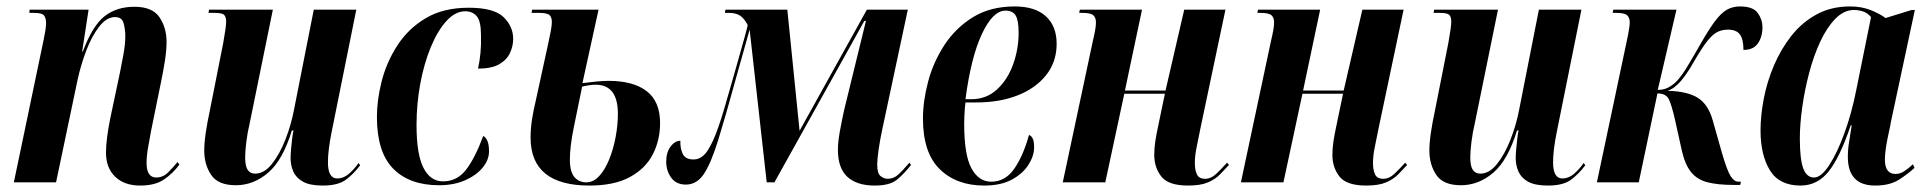

<svg xmlns="http://www.w3.org/2000/svg" viewBox="-20 -566 5985 596"><path d="M415 10Q366 10 337.5 -17.5Q309 -45 309 -92Q309 -113 312.5 -140.5Q316 -168 323 -202L353 -344Q357 -363 363 -396Q369 -429 369 -454Q369 -473 364 -493Q359 -513 337 -513Q311 -513 288 -483.5Q265 -454 248 -409.5Q231 -365 221 -319L154 0H23L116 -445Q119 -459 121 -472Q123 -485 123 -495Q123 -509 117 -517.5Q111 -526 86 -526H71L72 -536H255L235 -406H237Q267 -486 304.5 -515.5Q342 -545 397 -545Q453 -545 475 -512.5Q497 -480 497 -436Q497 -410 492 -378Q487 -346 481 -317L449 -160Q444 -132 439.5 -107Q435 -82 435 -60Q435 -15 465 -15Q486 -15 502 -31Q518 -47 531 -63L537 -55Q516 -27 488.5 -8.5Q461 10 415 10Z M982 10Q942 10 920.5 -2Q899 -14 890.5 -33.5Q882 -53 882 -75Q882 -86 883.5 -103Q885 -120 887 -136.5Q889 -153 891 -161H886Q858 -69 812.5 -30Q767 9 712 9Q657 9 635.5 -23Q614 -55 614 -99Q614 -123 619 -156Q624 -189 630 -216L673 -433Q682 -483 682 -499Q682 -513 676 -519.5Q670 -526 646 -526H627L629 -536H827L755 -183Q748 -154 744.5 -124.5Q741 -95 741 -78Q741 -50 749 -38.5Q757 -27 772 -27Q800 -27 824 -57Q848 -87 866 -133Q884 -179 893 -227L954 -536H1086L1009 -154Q998 -99 998 -62Q998 -12 1027 -12Q1046 -12 1062.5 -26Q1079 -40 1093 -60L1098 -53Q1078 -26 1053.5 -8Q1029 10 982 10Z M1343 9Q1251 9 1200.5 -42.5Q1150 -94 1150 -203Q1150 -256 1165 -314.5Q1180 -373 1213.5 -425Q1247 -477 1301.5 -509.5Q1356 -542 1435 -542Q1513 -542 1543 -513Q1573 -484 1573 -445Q1573 -423 1563 -401.5Q1553 -380 1529.5 -366.5Q1506 -353 1464 -353Q1469 -376 1471.5 -402Q1474 -428 1473 -458Q1473 -500 1460 -515.5Q1447 -531 1424 -531Q1393 -531 1365.5 -500.5Q1338 -470 1317 -419Q1296 -368 1284.5 -305.5Q1273 -243 1273 -178Q1273 -87 1294.5 -45Q1316 -3 1355 -3Q1399 -3 1427 -39.5Q1455 -76 1480 -144Q1488 -140 1493 -128.5Q1498 -117 1498 -96Q1498 -70 1478.5 -46Q1459 -22 1424 -6.5Q1389 9 1343 9Z M1810 10Q1627 10 1627 -139Q1627 -167 1631.5 -195.5Q1636 -224 1643 -253L1682 -432Q1687 -455 1690 -471Q1693 -487 1693 -498Q1693 -512 1686 -519Q1679 -526 1652 -526H1630L1632 -536H1838L1788 -308Q1812 -311 1832.5 -313Q1853 -315 1869 -315Q1946 -315 1987.5 -283Q2029 -251 2029 -184Q2029 -131 2006.5 -87Q1984 -43 1935.5 -16.5Q1887 10 1810 10ZM1800 0Q1822 0 1840 -19.5Q1858 -39 1871 -71Q1884 -103 1891 -140.5Q1898 -178 1898 -213Q1898 -303 1829 -303Q1811 -303 1787 -297Q1773 -229 1761 -170Q1749 -111 1749 -71Q1749 -33 1763 -16.5Q1777 0 1800 0Z M2695 10Q2640 10 2610.5 -17Q2581 -44 2581 -101Q2581 -125 2587 -158Q2593 -191 2600 -223L2668 -501H2663L2384 0H2360L2307 -474Q2298 -442 2288 -406.5Q2278 -371 2264 -321Q2232 -204 2209.5 -131.5Q2187 -59 2165 -26Q2143 7 2109 7Q2079 7 2063.5 -14.5Q2048 -36 2048 -64Q2048 -93 2061.5 -111Q2075 -129 2092 -129Q2091 -107 2099 -89Q2107 -71 2133 -71Q2150 -71 2164 -83.5Q2178 -96 2193.5 -130Q2209 -164 2228 -228Q2236 -255 2247.5 -295.5Q2259 -336 2271 -378Q2283 -420 2291.5 -451Q2300 -482 2301 -488Q2291 -508 2278 -517Q2265 -526 2242 -526H2230L2232 -536H2424L2462 -160L2671 -536H2798L2718 -161Q2712 -133 2707.5 -102.5Q2703 -72 2703 -55Q2703 -27 2714 -19Q2725 -11 2735 -11Q2753 -11 2766.5 -22.5Q2780 -34 2803 -61L2808 -54Q2786 -26 2764 -8Q2742 10 2695 10Z M3035 10Q2949 10 2897 -41Q2845 -92 2845 -198Q2845 -252 2861 -312.5Q2877 -373 2911.5 -426Q2946 -479 3000 -512.5Q3054 -546 3130 -546Q3193 -546 3226.5 -515.5Q3260 -485 3260 -430Q3260 -374 3227.5 -333Q3195 -292 3139 -270Q3083 -248 3011 -248H2977Q2976 -243 2975 -230Q2974 -217 2973.5 -203.5Q2973 -190 2973 -182Q2973 -85 2995.5 -43.5Q3018 -2 3057 -2Q3101 -2 3129 -43Q3157 -84 3174 -147Q3181 -145 3185.5 -136.5Q3190 -128 3190 -108Q3190 -82 3172.5 -54.5Q3155 -27 3121 -8.5Q3087 10 3035 10ZM2995 -258Q3042 -258 3075 -288.5Q3108 -319 3125 -366.5Q3142 -414 3142 -464Q3142 -502 3133 -517.5Q3124 -533 3101 -533Q3062 -533 3028 -460.5Q2994 -388 2977 -258Z M3668 10Q3607 10 3585 -18Q3563 -46 3563 -85Q3563 -107 3566.5 -129Q3570 -151 3575 -174L3596 -275H3470L3411 0H3279L3372 -437Q3377 -458 3379.5 -472Q3382 -486 3382 -497Q3382 -511 3374 -518.5Q3366 -526 3339 -526H3330L3332 -536H3525L3472 -285H3598L3656 -536H3784L3706 -166Q3699 -131 3694 -106.5Q3689 -82 3689 -60Q3689 -38 3695.5 -24.5Q3702 -11 3721 -11Q3739 -11 3755 -26Q3771 -41 3789 -61L3795 -54Q3782 -40 3767.5 -25Q3753 -10 3730 0Q3707 10 3668 10Z M4221 10Q4160 10 4138 -18Q4116 -46 4116 -85Q4116 -107 4119.5 -129Q4123 -151 4128 -174L4149 -275H4023L3964 0H3832L3925 -437Q3930 -458 3932.5 -472Q3935 -486 3935 -497Q3935 -511 3927 -518.5Q3919 -526 3892 -526H3883L3885 -536H4078L4025 -285H4151L4209 -536H4337L4259 -166Q4252 -131 4247 -106.5Q4242 -82 4242 -60Q4242 -38 4248.5 -24.5Q4255 -11 4274 -11Q4292 -11 4308 -26Q4324 -41 4342 -61L4348 -54Q4335 -40 4320.5 -25Q4306 -10 4283 0Q4260 10 4221 10Z M4785 10Q4745 10 4723.5 -2Q4702 -14 4693.5 -33.5Q4685 -53 4685 -75Q4685 -86 4686.5 -103Q4688 -120 4690 -136.5Q4692 -153 4694 -161H4689Q4661 -69 4615.5 -30Q4570 9 4515 9Q4460 9 4438.5 -23Q4417 -55 4417 -99Q4417 -123 4422 -156Q4427 -189 4433 -216L4476 -433Q4485 -483 4485 -499Q4485 -513 4479 -519.5Q4473 -526 4449 -526H4430L4432 -536H4630L4558 -183Q4551 -154 4547.5 -124.5Q4544 -95 4544 -78Q4544 -50 4552 -38.5Q4560 -27 4575 -27Q4603 -27 4627 -57Q4651 -87 4669 -133Q4687 -179 4696 -227L4757 -536H4889L4812 -154Q4801 -99 4801 -62Q4801 -12 4830 -12Q4849 -12 4865.5 -26Q4882 -40 4896 -60L4901 -53Q4881 -26 4856.5 -8Q4832 10 4785 10Z M5360 8Q5313 8 5281 0Q5249 -8 5230 -31Q5211 -54 5201 -97L5180 -192Q5169 -241 5160 -258.5Q5151 -276 5125 -276L5067 0H4937L5029 -435Q5034 -458 5036.5 -473.5Q5039 -489 5039 -496Q5039 -511 5031 -518.5Q5023 -526 4997 -526H4986L4988 -536H5184L5126 -287Q5144 -287 5157 -293.5Q5170 -300 5183 -312Q5200 -330 5217.5 -359Q5235 -388 5259 -430Q5284 -474 5303 -499.5Q5322 -525 5340 -535.5Q5358 -546 5381 -546Q5422 -546 5436.5 -525.5Q5451 -505 5451 -482Q5451 -452 5437 -431.5Q5423 -411 5392 -411Q5392 -444 5381 -459Q5370 -474 5344 -474Q5326 -474 5311.5 -467Q5297 -460 5280.5 -439.5Q5264 -419 5239 -376Q5219 -340 5198.5 -315.5Q5178 -291 5156 -284Q5217 -283 5250 -262.5Q5283 -242 5297 -191L5325 -92Q5341 -37 5352 -19.5Q5363 -2 5376 -2H5384L5382 8Z M5569 10Q5503 10 5474 -37.5Q5445 -85 5445 -161Q5445 -207 5455 -259.5Q5465 -312 5486.5 -362.5Q5508 -413 5540.5 -454.5Q5573 -496 5618.5 -521Q5664 -546 5723 -546Q5759 -546 5787.5 -534.5Q5816 -523 5833 -510L5914 -535H5924L5850 -189Q5848 -176 5843 -154Q5838 -132 5834.5 -109.5Q5831 -87 5831 -71Q5831 -26 5864 -26Q5878 -26 5891 -34.5Q5904 -43 5918 -56L5923 -45Q5905 -28 5876 -9Q5847 10 5801 10Q5716 10 5716 -79Q5716 -103 5720 -126Q5724 -149 5728 -177H5725Q5692 -79 5657 -34.5Q5622 10 5569 10ZM5611 -15Q5633 -15 5658 -53Q5683 -91 5705.5 -153Q5728 -215 5742 -286L5788 -513Q5777 -526 5763 -530.5Q5749 -535 5735 -535Q5704 -535 5677.5 -508Q5651 -481 5630.5 -437Q5610 -393 5596 -340Q5582 -287 5574.5 -233.5Q5567 -180 5567 -136Q5567 -72 5577.5 -43.5Q5588 -15 5611 -15Z"/></svg>

Font: Noto Serif Display ExtraCondensed
Style: Bold Italic
Weight: 700
Width: 2
Italic angle: -12°
Designer: Monotype Design Team
Foundry: Monotype Imaging Inc.
Version: Version 2.009